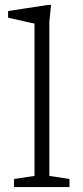

<svg xmlns="http://www.w3.org/2000/svg" viewBox="-20 -762 340 782"><path d="M181 -45.5 263 -33V0H37V-33L120.5 -45.5V-666Q114 -667 95.8 -671.2Q77.5 -675.5 55 -680.5Q32.5 -685.5 13 -690V-717L175 -742H188L181 -674.5Z"/></svg>

Font: Newsreader 6pt Light
Style: Regular
Weight: 300
Designer: Hugues Gentile
Foundry: Production Type
Version: Version 1.003; ttfautohint (v1.8.3)